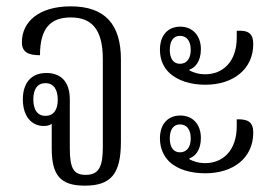

<svg xmlns="http://www.w3.org/2000/svg" viewBox="-20 -575 856 605"><path d="M247 10C328 10 361 -25 361 -128V-388C361 -497 312 -555 203 -555C102 -555 49 -506 49 -442C49 -410 70 -401 106 -401C106 -487 140 -520 203 -520C267 -520 304 -485 304 -389V-112C304 -52 293 -24 250 -24C213 -24 200 -43 200 -107V-261C200 -320 170 -345 126 -345C77 -345 52 -312 52 -262C52 -209 79 -178 118 -178C127 -178 137 -180 143 -185V-107C143 -23 170 10 247 10ZM123 -210C98 -210 85 -229 85 -262C85 -294 98 -313 123 -313C149 -313 162 -293 162 -261C162 -229 149 -210 123 -210Z M627 -308C716 -308 778 -358 778 -436C778 -471 761 -480 726 -478V-457C726 -378 680 -341 627 -341C604 -341 589 -347 577 -353V-356C595 -361 613 -382 613 -420C613 -465 585 -491 548 -491C511 -491 484 -466 484 -418C484 -386 496 -362 514 -345C540 -321 580 -308 627 -308ZM547 -374C526 -374 515 -391 515 -418C515 -445 526 -462 547 -462C569 -462 581 -445 581 -418C581 -391 569 -374 547 -374ZM627 -29C716 -29 778 -78 778 -157C778 -191 761 -200 726 -199V-178C726 -98 680 -61 627 -61C604 -61 589 -67 577 -73V-76C595 -82 613 -102 613 -140C613 -186 585 -211 548 -211C511 -211 484 -186 484 -139C484 -107 496 -83 514 -65C540 -41 580 -29 627 -29ZM547 -95C526 -95 515 -112 515 -139C515 -166 526 -183 547 -183C569 -183 581 -166 581 -139C581 -112 569 -95 547 -95Z"/></svg>

Font: Noto Serif Thai ExtraCondensed Light
Style: Regular
Weight: 300
Width: 2
Designer: Monotype Design Team
Foundry: Monotype Imaging Inc.
Version: Version 2.002